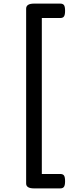

<svg xmlns="http://www.w3.org/2000/svg" viewBox="-20 -970 415 1065"><path d="M341 -910Q341 -888 335 -879Q329 -870 314 -870H212V-5H314Q329 -5 335 3.5Q341 12 341 35Q341 57 335 66Q329 75 314 75H169Q125 75 125 48V-922Q125 -950 169 -950H314Q329 -950 335 -941.5Q341 -933 341 -910Z"/></svg>

Font: Playwrite GB S
Style: Regular
Weight: 400
Designer: Veronika Burian, José Scaglione
Foundry: TypeTogether
Version: Version 1.000